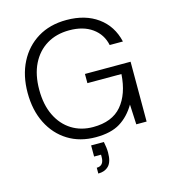

<svg xmlns="http://www.w3.org/2000/svg" viewBox="-133 -818 1021 1150"><g transform="rotate(-15 377.5 -243.0)"><path d="M376 12Q278 12 204.5 -33.5Q131 -79 90 -160.5Q49 -242 49 -350Q49 -457 90.5 -538.5Q132 -620 207.5 -666Q283 -712 386 -712Q502 -712 579.5 -656Q657 -600 680 -500H598Q584 -568 528.5 -608Q473 -648 386 -648Q306 -648 246.5 -612Q187 -576 154 -509.5Q121 -443 121 -350Q121 -257 153.5 -190Q186 -123 243.5 -87Q301 -51 376 -51Q494 -51 553.5 -121Q613 -191 621 -314H410V-371H693V0H629L623 -124Q584 -58 527 -23Q470 12 376 12ZM333 226V190Q378 190 378 135V121H335V52H414Q422 90 422 119Q422 177 398 201.5Q374 226 333 226Z"/></g></svg>

Font: DM Sans Light
Style: Regular
Weight: 300
Designer: Colophon Foundry, Jonny Pinhorn
Foundry: Colophon Foundry
Version: Version 4.004; ttfautohint (v1.8.4.7-5d5b)